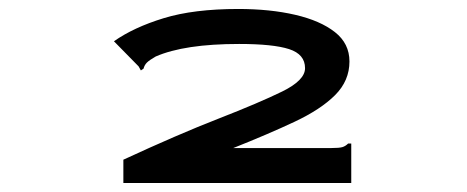

<svg xmlns="http://www.w3.org/2000/svg" viewBox="-20 -654 1040 428"><path d="M255 -298Q376 -354 467 -389.5Q558 -425 609 -450Q660 -475 660 -502Q660 -533 624.5 -544.5Q589 -556 513 -556Q391 -556 327 -528Q313 -520 307.5 -514.5Q302 -509 300 -501L294 -497L289 -506L234 -562Q278 -593 345 -613.5Q412 -634 511 -634Q582 -634 638 -621Q694 -608 726.5 -582.5Q759 -557 759 -517Q759 -474 727 -442Q695 -410 636.5 -382.5Q578 -355 500 -324H719Q736 -324 743 -326Q750 -328 756 -334H763V-246H255Z"/></svg>

Font: Inconsolata UltraExpanded ExtraBold
Style: Regular
Weight: 800
Width: 9
Monospace: yes
Designer: Raph Levien, Cyreal, Brenton Simpson
Foundry: Raph Levien, Cyreal, Google
Version: Version 3.001; ttfautohint (v1.8.2.53-6de2)